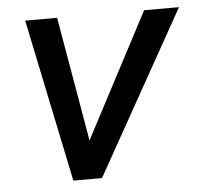

<svg xmlns="http://www.w3.org/2000/svg" viewBox="-42 -544 613 587"><g transform="rotate(-5 264.0 -250.0)"><path d="M528 -500 248 0H160L56 -500H154L220 -118L421 -500Z"/></g></svg>

Font: Sarabun Medium
Style: Italic
Weight: 500
Italic angle: -10°
Designer: Suppakit Chalermlarp | Katatrad Co.,Ltd.
Foundry: Cadson Demak Co.,Ltd.
Version: Version 1.000; ttfautohint (v1.6)